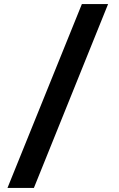

<svg xmlns="http://www.w3.org/2000/svg" viewBox="-20 -822 591 952"><path d="M17 110 386 -802H516L148 110Z"/></svg>

Font: Literata 7pt
Style: Bold
Weight: 700
Designer: Latin by Veronika Burian and Jose Scaglione. Greek by Irene Vlachou. Cyrillic by Vera Evstafieva.
Foundry: TypeTogether
Version: Version 3.002